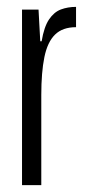

<svg xmlns="http://www.w3.org/2000/svg" viewBox="-20 -538 251 558"><path d="M44 0V-510H92L97 -418H101Q108 -460 122.5 -481.5Q137 -503 157 -510.5Q177 -518 201 -518V-459Q162 -459 140 -437.5Q118 -416 109 -372Q100 -328 100 -262V0Z"/></svg>

Font: Saira UltraCondensed
Style: Regular
Weight: 400
Width: 1
Designer: Hector Gatti with collaboration of the Omnibus-Type team
Foundry: Omnibus-Type
Version: Version 1.101